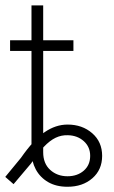

<svg xmlns="http://www.w3.org/2000/svg" viewBox="-32 -694 428 722"><path d="M221.7 8.3Q179.2 8.3 148.9 -9.3Q118.7 -26.9 102.5 -57.1Q86.4 -87.4 86.4 -124.5V-252H130.4V-121.6Q130.4 -79.1 156.7 -55.2Q183.1 -31.2 221.7 -31.2Q258.8 -31.2 283 -52.2Q307.1 -73.2 307.1 -107.9Q307.1 -141.6 283.2 -163.1Q259.3 -184.6 223.6 -185.5Q199.2 -186.5 177.2 -176Q155.3 -165.5 133.1 -142.1Q110.8 -118.7 85 -79.6L19 -1.5L-12.2 -28.8L46.9 -100.6Q93.8 -168 135.5 -196.8Q177.2 -225.6 222.2 -225.6Q277.3 -225.6 314.7 -193.1Q352.1 -160.6 352.1 -107.9Q352.1 -55.7 315.4 -23.7Q278.8 8.3 221.7 8.3ZM86.4 -192.9V-673.8H130.4V-192.9ZM5.9 -502.4V-542.5H244.1V-502.4Z"/></svg>

Font: Inter 16pt ExtraLight
Style: Regular
Weight: 250
Version: Version 4.001;git-66647c0bb